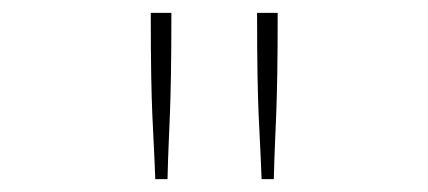

<svg xmlns="http://www.w3.org/2000/svg" viewBox="-20 -685 665 298"><path d="M214 -665C214 -505 218 -493 221 -407H240C242 -493 246 -506 246 -665ZM379 -665C379 -505 383 -493 386 -407H405C407 -493 411 -506 411 -665Z"/></svg>

Font: Inconsolata Expanded ExtraLight
Style: Regular
Weight: 200
Width: 7
Monospace: yes
Designer: Raph Levien, Cyreal, Brenton Simpson
Foundry: Raph Levien, Cyreal, Google
Version: Version 3.100